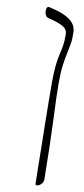

<svg xmlns="http://www.w3.org/2000/svg" viewBox="-97 -665 409 940"><g transform="rotate(10 107.5 -195.0)"><path d="M160 240Q157 240 154 238Q151 236 152 231Q151 201 150.5 153Q150 105 149 47.5Q148 -10 147 -68Q146 -126 145.5 -177.5Q145 -229 145 -264Q145 -322 149 -356Q153 -390 158.5 -412.5Q164 -435 167.5 -456.5Q171 -478 171 -509Q171 -524 165.5 -533.5Q160 -543 148.5 -550Q137 -557 118.5 -563.5Q100 -570 74 -576Q64 -579 59.5 -587Q55 -595 54 -607Q54 -614 55 -619.5Q56 -625 59.5 -628Q63 -631 68 -630Q86 -626 103.5 -621Q121 -616 136 -610Q151 -604 163 -596.5Q175 -589 183 -581Q194 -571 200 -557.5Q206 -544 206 -527Q207 -495 203 -471.5Q199 -448 193.5 -423Q188 -398 183 -362.5Q178 -327 178 -271Q178 -239 179.5 -195Q181 -151 183.5 -92.5Q186 -34 188 40.5Q190 115 191 207Q190 217 185 224Q180 231 173 235.5Q166 240 160 240Z"/></g></svg>

Font: Noto Rashi Hebrew ExtraLight
Style: Regular
Weight: 250
Version: Version 1.006